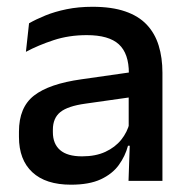

<svg xmlns="http://www.w3.org/2000/svg" viewBox="-20 -520 541 552"><path d="M349.5 0 353.5 -116 350 -131V-285L350.5 -309.5Q350.5 -366 321.8 -392.5Q293 -419 229.5 -419Q178 -419 134 -404.5Q90 -390 54.5 -371L63.5 -453Q83.5 -464.5 110.5 -475.5Q137.5 -486.5 171.5 -493.5Q205.5 -500.5 246 -500.5Q301.5 -500.5 340 -487.2Q378.5 -474 402 -449Q425.5 -424 436.2 -389Q447 -354 447 -311V0ZM184 11Q111.5 11 73 -24.8Q34.5 -60.5 34.5 -126.5V-141.5Q34.5 -211.5 77.8 -245.2Q121 -279 214 -292L361 -313L366.5 -242L225.5 -222Q175 -215 153.5 -197.8Q132 -180.5 132 -147V-140Q132 -106.5 152.8 -88.5Q173.5 -70.5 216 -70.5Q255 -70.5 283 -83.5Q311 -96.5 328.5 -118.2Q346 -140 352.5 -166.5L366 -101H348Q340 -71 321.5 -45.5Q303 -20 269.8 -4.5Q236.5 11 184 11Z"/></svg>

Font: Anek Latin Medium Medium
Style: Regular
Weight: 500
Version: Version 1.003